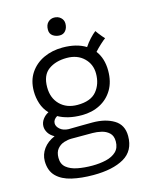

<svg xmlns="http://www.w3.org/2000/svg" viewBox="-138 -800 893 1138"><g transform="rotate(-15 308.0 -231.0)"><path d="M318 -111Q272.5 -111 236.5 -119.8Q200.5 -128.5 173.5 -144Q148 -128.5 148 -105.5Q148 -86.5 167 -69.8Q186 -53 218 -51.5Q221 -51.5 224 -51.5Q255.5 -52 293 -52.5Q330.5 -53 365.5 -53Q445 -53 497.2 -21.2Q549.5 10.5 549.5 79Q549.5 169.5 480 209.5Q410.5 249.5 292 249.5Q218 249.5 159.8 236Q101.5 222.5 67.8 188.8Q34 155 33.5 95.5Q33.5 54.5 58.2 20.5Q83 -13.5 128 -32.5Q103 -46 91 -65.5Q79 -85 79 -105Q79 -128.5 93.5 -148.5Q108 -168.5 129.5 -179Q102 -208 90 -245.2Q78 -282.5 78 -321Q78 -386.5 109 -432.8Q140 -479 192.2 -503.5Q244.5 -528 309 -528Q394.5 -528 451 -493Q466 -516 486 -537.8Q506 -559.5 522.5 -572Q526.5 -566 535 -554.8Q543.5 -543.5 552.8 -532.5Q562 -521.5 567.5 -516Q557 -509 535.8 -489.5Q514.5 -470 497.5 -451Q535.5 -401 535.5 -326Q535.5 -258 507 -210Q478.5 -162 429.2 -136.5Q380 -111 318 -111ZM308 -176.5Q389.5 -176.5 425.5 -220Q461.5 -263.5 461.5 -328Q461.5 -385.5 421.5 -423.8Q381.5 -462 317 -462Q249 -462 204.8 -430Q160.5 -398 160.5 -324Q160.5 -257.5 201 -217Q241.5 -176.5 308 -176.5ZM299.5 194Q345.5 194 384.5 184.8Q423.5 175.5 447 153Q470.5 130.5 470.5 90.5Q470.5 56.5 451.2 38.5Q432 20.5 404.2 14Q376.5 7.5 350.5 7.5H220.5Q198.5 7.5 174.5 15.2Q150.5 23 133.8 42.8Q117 62.5 117 98Q117 136.5 142.5 157.2Q168 178 209.5 186Q251 194 299.5 194ZM306.5 -712.5Q330.5 -712.5 346.8 -697.8Q363 -683 363 -661.5Q363 -635.5 349.5 -618.5Q336 -601.5 313.5 -601.5Q289.5 -601.5 271.2 -614.2Q253 -627 253 -651.5Q253 -681.5 268.8 -697Q284.5 -712.5 306.5 -712.5Z"/></g></svg>

Font: Grandstander Light
Style: Regular
Weight: 300
Designer: Tyler Finck
Foundry: Etcetera Type Co
Version: Version 1.200; ttfautohint (v1.8.3)